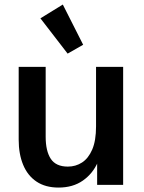

<svg xmlns="http://www.w3.org/2000/svg" viewBox="-20 -826 643 858"><path d="M241.7 12.2Q183.1 12.2 143.3 -14.4Q103.5 -41 83.5 -89.4Q63.5 -137.7 63.5 -201.7V-527.3H184.1V-214.8Q184.1 -150.9 207 -116.2Q230 -81.5 283.2 -81.5Q318.4 -81.5 346.7 -99.9Q375 -118.2 392.1 -157.7Q409.2 -197.3 409.2 -261.2V-527.3H530.3V0H414.1V-124L417.5 -102.1Q395 -50.3 350.3 -19Q305.7 12.2 241.7 12.2ZM282.2 -586.4 160.6 -744.1 260.7 -805.7 351.6 -626Z"/></svg>

Font: Schibsted Grotesk SemiBold
Style: Regular
Weight: 600
Designer: Bakken & Baeck AS, Henrik Kongsvoll
Foundry: Schibsted ASA
Version: Version 1.100;gftools[0.9.25]